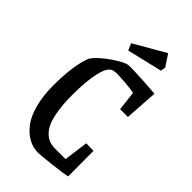

<svg xmlns="http://www.w3.org/2000/svg" viewBox="-244 -862 944 944"><g transform="rotate(45 228.0 -390.5)"><path d="M182.1 -660.2 167 -695.8 330.1 -790 370.1 -730 366.2 -704.1ZM223.1 8.8Q188.5 8.8 157.2 -8.3Q126 -25.4 99.9 -58.8Q73.7 -92.3 58.3 -148.7Q43 -205.1 43 -276.9Q43 -418.9 73.2 -494.1Q96.2 -529.8 155.5 -570.3Q214.8 -610.8 238.8 -610.8Q303.7 -610.8 423.8 -601.1L412.1 -428.2H357.9L346.2 -529.8Q321.3 -534.7 282.5 -537.8Q243.7 -541 224.1 -541Q203.6 -541 191.9 -535.2Q167.5 -522.5 154.8 -463.6Q142.1 -404.8 142.1 -312Q142.1 -252.9 148.9 -208.5Q155.8 -164.1 167 -137.2Q178.2 -110.4 195.3 -93.8Q212.4 -77.1 230.2 -71Q248 -64.9 270 -64.9H341.8L358.9 -191.9L410.2 -190.9L411.1 -14.2Q387.2 -7.8 313.2 0.5Q239.3 8.8 223.1 8.8Z"/></g></svg>

Font: Grenze
Style: Regular
Weight: 400
Designer: Renata Polastri
Foundry: Omnibus-Type
Version: Version 1.002;PS 001.002;hotconv 1.0.88;makeotf.lib2.5.64775